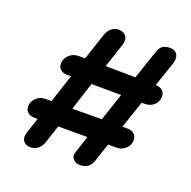

<svg xmlns="http://www.w3.org/2000/svg" viewBox="-115 -739 854 858"><g transform="rotate(20 312.5 -310.5)"><path d="M592 -410Q592 -384 574.5 -368Q557 -352 530 -352H516L472 -222H497Q516 -222 528 -211Q540 -200 540 -182Q540 -159 522 -142Q504 -125 480 -125H439L410 -38Q396 4 352 4Q334 4 322.5 -6Q311 -16 311 -30Q311 -33 313 -41L341 -125H202L173 -38Q166 -18 151 -6.5Q136 5 117 5Q98 5 87 -5Q76 -15 76 -32Q76 -39 80 -53L104 -125H89Q69 -125 57 -135.5Q45 -146 45 -163Q45 -187 63 -204Q81 -221 105 -221H135L179 -355H162Q141 -355 129 -365.5Q117 -376 117 -393Q117 -417 135.5 -434.5Q154 -452 179 -452H211L252 -576Q259 -598 274 -611Q289 -624 307 -624Q328 -624 339.5 -613.5Q351 -603 351 -586Q351 -581 347 -565L309 -451L451 -449L497 -585Q505 -610 518.5 -618Q532 -626 553 -626Q571 -626 581.5 -615.5Q592 -605 592 -588Q592 -579 589 -568L548 -448Q569 -447 580.5 -437Q592 -427 592 -410ZM418 -353 277 -354 234 -221 374 -222Z"/></g></svg>

Font: Mali
Style: Bold Italic
Weight: 700
Italic angle: -10°
Version: Version 1.000; ttfautohint (v1.6)